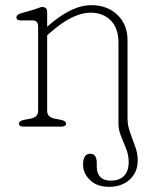

<svg xmlns="http://www.w3.org/2000/svg" viewBox="-20 -490 608 743"><path d="M438.5 -10V-324Q438.5 -381 408.5 -411Q378.5 -441 330 -441Q297 -441 257.8 -422Q218.5 -403 173.5 -363L162.5 -353V-61Q162.5 -36.5 191.5 -31L216.5 -26Q235.5 -22 235.5 -12Q235.5 0 218.5 0H70.5Q53.5 0 53.5 -12Q53.5 -22 72.5 -26L98.5 -31Q127.5 -36.5 127.5 -61V-387Q127.5 -411 106.5 -411H59.5Q43.5 -411 43.5 -423Q43.5 -433 59.5 -438L114.5 -454Q122 -456.5 130.5 -459.8Q139 -463 143.5 -463Q162.5 -463 162.5 -443V-386.5Q207 -426.5 250 -448.2Q293 -470 334 -470Q394.5 -470 434 -432.8Q473.5 -395.5 473.5 -334V-32Q473.5 -4.5 483.5 23Q493.5 50.5 503.2 77.2Q513 104 513 130Q513 176.5 482 204.8Q451 233 402.5 233Q355.5 233 328.5 207Q301.5 181 301.5 147Q301.5 105 329.5 105Q354.5 105 354.5 142V156Q354.5 180.5 368.2 195Q382 209.5 411 209Q442.5 208.5 460.2 190.2Q478 172 478 136.5Q478 110.5 468.2 85.8Q458.5 61 448.5 37Q438.5 13 438.5 -10Z"/></svg>

Font: Fraunces 9pt S100 Thin
Style: Regular
Weight: 100
Version: Version 1.000; ttfautohint (v1.8.3)